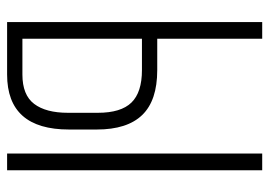

<svg xmlns="http://www.w3.org/2000/svg" viewBox="-126 -614 740 527"><g transform="rotate(90 243.5 -350.0)"><path d="M40 0V-700.2H85.9V-412.1H171.9Q255.4 -412.1 295.2 -370.8Q335 -329.6 335 -246.1V-169.9Q335 0 184.1 0ZM85.9 -42H184.1Q240.2 -42 264.6 -74.2Q289.1 -106.4 289.1 -167V-249Q289.1 -312.5 261 -341.3Q232.9 -370.1 171.9 -370.1H85.9ZM400.9 0V-700.2H446.8V0Z"/></g></svg>

Font: Bebas Neue Book
Style: Regular
Weight: 400
Designer: Ryoichi Tsunekawa
Foundry: Ryoichi Tsunekawa
Version: Version 001.003